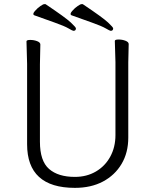

<svg xmlns="http://www.w3.org/2000/svg" viewBox="-20 -895 750 928"><path d="M342 13Q111 13 111 -198V-586L108 -695Q108 -702 126 -702Q144 -702 159.5 -696Q175 -690 175 -680L173 -584V-210Q173 -117 217 -78.5Q261 -40 342 -40Q399 -40 443.5 -66Q488 -92 513 -138Q538 -184 538 -242V-595L535 -697Q535 -704 553 -704Q571 -704 586.5 -698Q602 -692 602 -682L600 -594V-230Q600 -157 567.5 -102.5Q535 -48 477.5 -17.5Q420 13 342 13ZM335 -746Q331 -746 311.5 -757.5Q292 -769 244 -786Q196 -803 146 -821Q135 -826 148.5 -841.5Q162 -857 175.5 -866Q189 -875 194 -875H200Q297 -810 322 -786.5Q347 -763 347 -758Q347 -746 335 -746ZM146 -821ZM515 -746Q511 -746 491.5 -757.5Q472 -769 424 -786Q376 -803 326 -821Q315 -826 328.5 -841.5Q342 -857 355.5 -866Q369 -875 374 -875H380Q477 -810 502 -786.5Q527 -763 527 -758Q527 -746 515 -746ZM326 -821Z"/></svg>

Font: LXGW WenKai TC Light
Style: Regular
Weight: 300
Designer: LXGW / Fontworks Inc.
Foundry: LXGW / Fontworks Inc.
Version: Version 1.330